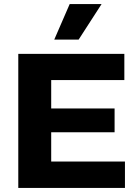

<svg xmlns="http://www.w3.org/2000/svg" viewBox="-20 -925 674 945"><path d="M70 0V-660H592V-531H232V-391H544V-274H232V-130H595V0ZM367 -730H247L323 -905H480Z"/></svg>

Font: Bricolage Grotesque 12pt ExtraBold
Style: Regular
Weight: 800
Designer: Mathieu Triay
Foundry: Atelier Triay
Version: Version 1.001; ttfautohint (v1.8.4.7-5d5b);gftools[0.9.33.de